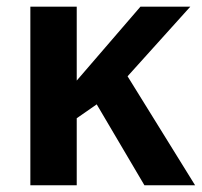

<svg xmlns="http://www.w3.org/2000/svg" viewBox="-20 -548 597 568"><path d="M207 -198.2V0H69.8V-528.3H207V-309.6L395.5 -528.3H543L357.4 -322.3L557.1 0H407.2L266.1 -239.3Z"/></svg>

Font: Arimo
Style: Bold
Weight: 700
Designer: Steve Matteson
Foundry: Monotype Imaging Inc.
Version: Version 1.33